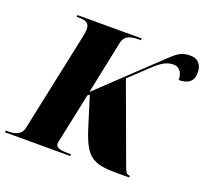

<svg xmlns="http://www.w3.org/2000/svg" viewBox="-147 -867 1096 1016"><g transform="rotate(20 401.5 -358.5)"><path d="M-24 0H343L345 -10H332C290 -10 258 -14 258 -40C258 -45 260 -53 265 -75L319 -332L330 -341L383 -171C428 -29 466 0 600 0H675L677 -10H674C655 -10 651 -22 636 -62L480 -487L592 -592C629 -626 658 -642 692 -642C736 -642 747 -598 745 -574C795 -575 827 -592 827 -646C827 -684 808 -717 760 -717C704 -717 685 -696 622 -636L323 -353L385 -651C394 -697 432 -704 474 -704H485L487 -714H125L123 -704H134C181 -704 195 -692 196 -663C197 -650 194 -634 190 -614L73 -61C64 -17 27 -10 -11 -10H-22Z"/></g></svg>

Font: Noto Serif Display SemiCondensed Black
Style: Italic
Weight: 900
Width: 4
Italic angle: -12°
Designer: Monotype Design Team
Foundry: Monotype Imaging Inc.
Version: Version 2.009